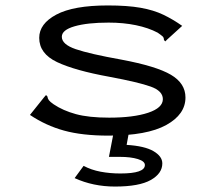

<svg xmlns="http://www.w3.org/2000/svg" viewBox="-20 -488 790 705"><path d="M378 10Q282 10 215 -8.5Q148 -27 90 -66L142 -131L149 -139L154 -134Q155 -126 159.5 -120Q164 -114 177 -105Q211 -82 258.5 -69Q306 -56 381 -56Q470 -56 524 -74Q578 -92 578 -124Q578 -154 533.5 -170Q489 -186 382 -206Q255 -229 189.5 -260Q124 -291 124 -349Q124 -401 187 -434.5Q250 -468 376 -468Q448 -468 496 -459.5Q544 -451 579.5 -434Q615 -417 649 -393L594 -343L587 -336L582 -341Q582 -350 577 -354.5Q572 -359 559 -368Q525 -386 479 -395.5Q433 -405 379 -405Q301 -405 254 -391.5Q207 -378 207 -353Q207 -325 258 -307.5Q309 -290 426 -269Q554 -245 607.5 -213.5Q661 -182 661 -130Q661 -68 590.5 -29Q520 10 378 10ZM402 197Q322 197 254 166L287 121Q315 136 349.5 142.5Q384 149 422 149Q512 149 512 118Q512 104 486 96Q460 88 420 88H380L397 0H453L445 44Q511 48 543.5 67Q576 86 576 112Q576 149 533.5 173Q491 197 402 197Z"/></svg>

Font: Inconsolata ExtraExpanded
Style: Regular
Weight: 400
Width: 8
Monospace: yes
Designer: Raph Levien, Cyreal, Brenton Simpson
Foundry: Raph Levien, Cyreal, Google
Version: Version 3.000; ttfautohint (v1.8.2.53-6de2)